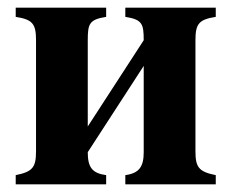

<svg xmlns="http://www.w3.org/2000/svg" viewBox="-20 -481 596 501"><path d="M355 -84C355 -47 344 -29 307 -24V0H543V-24C498 -33 490 -45 490 -87V-376C490 -419 499 -430 543 -437V-461H307V-437C351 -430 355 -419 355 -376L209 -151V-376C209 -419 213 -430 257 -437V-461H21V-437C65 -430 74 -419 74 -376V-87C74 -45 66 -33 21 -24V0H257V-24C220 -29 209 -45 209 -84L355 -309Z"/></svg>

Font: STIXGeneral
Style: Bold
Weight: 700
Designer: MicroPress Inc., with final additions and corrections provided by Coen Hoffman, Elsevier (retired)
Version: Version 1.1.0